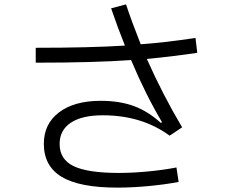

<svg xmlns="http://www.w3.org/2000/svg" viewBox="-20 -829 1040 876"><path d="M252 -172Q252 -102 316 -71Q380 -40 522 -40Q586 -40 658 -47Q730 -54 785 -65L795 1Q739 12 662.5 19.5Q586 27 515 27Q343 27 261.5 -22Q180 -71 180 -173Q180 -264 249.5 -316.5Q319 -369 439 -369Q526 -369 591 -345Q656 -321 714 -268L719 -272Q645 -396 578 -555Q411 -543 143 -543V-611Q390 -611 550 -621Q518 -700 487 -791L555 -809Q580 -733 622 -627Q735 -635 872 -656L880 -588Q765 -571 650 -560Q724 -394 811 -248L754 -210Q627 -303 449 -303Q354 -303 303 -269Q252 -235 252 -172Z"/></svg>

Font: PlemolJP35 Console
Style: Regular
Weight: 400
Version: v2.0.3; ttfautohint (v1.8.4.7-5d5b-dirty) -l 6 -r 45 -G 200 